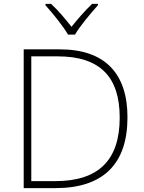

<svg xmlns="http://www.w3.org/2000/svg" viewBox="-20 -968 740 988"><path d="M330 -790H366C390 -832 447 -900 484 -941V-948H454C418 -914 377 -867 348 -830C319 -867 280 -914 243 -948H214V-941C251 -900 306 -832 330 -790ZM636 -364C636 -591 519 -714 288 -714H102V0H265C512 0 636 -125 636 -364ZM596 -363C596 -144 487 -36 265 -36H141V-678H277C497 -678 596 -570 596 -363Z"/></svg>

Font: Noto Sans Sinhala ExtraLight
Style: Regular
Weight: 200
Designer: Jelle Bosma - Monotype Design Team
Foundry: Monotype Imaging Inc.
Version: Version 2.006